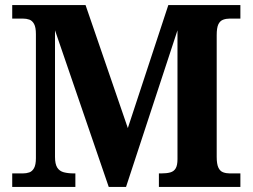

<svg xmlns="http://www.w3.org/2000/svg" viewBox="-20 -734 992 754"><path d="M28 0V-53H70Q83.7 -53 95.2 -57Q106.7 -61.1 113.8 -74Q121 -87 121 -113V-600Q121 -626.9 113.8 -639.9Q106.7 -652.9 95.2 -657Q83.7 -661 70 -661H28V-714H316L482 -231L641 -714H924V-661H882Q868.1 -661 856 -656.5Q844 -652 837.5 -638.5Q831 -624.9 831 -596V-118Q831 -90 837.5 -76Q844 -62 856 -57.5Q868.1 -53 882 -53H924V0H604V-53H614Q635 -53 649 -57Q663 -61 670 -73Q677 -85 677 -109V-615L475 0H407L196 -615V-118Q196 -90 204.7 -76Q213.5 -62 230.4 -57.5Q247.4 -53 270 -53H276V0Z"/></svg>

Font: Noto Serif Armenian
Style: Regular
Weight: 400
Designer: Monotype Design Team
Foundry: Monotype Imaging Inc.
Version: Version 2.007